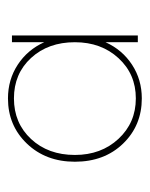

<svg xmlns="http://www.w3.org/2000/svg" viewBox="33 -913 376 482"><g transform="rotate(-90 221.0 -672.0)"><path d="M56 -672Q56 -745 101.5 -792.5Q147 -840 215 -840Q262 -840 299.5 -815.5Q337 -791 356 -749V-830H373V-514H356V-595Q337 -553 299.5 -528.5Q262 -504 215 -504Q147 -504 101.5 -551Q56 -598 56 -672ZM73 -672Q73 -606 113.5 -562.5Q154 -519 215 -519Q276 -519 316 -562.5Q356 -606 356 -672Q356 -739 316.5 -782Q277 -825 215 -825Q153 -825 113 -782Q73 -739 73 -672Z"/></g></svg>

Font: Spartan MB
Style: Regular
Weight: 250
Designer: Matt Bailey
Foundry: Matt Bailey
Version: Version 1.000